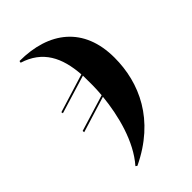

<svg xmlns="http://www.w3.org/2000/svg" viewBox="-234 -629 957 957"><g transform="rotate(-45 244.0 -150.5)"><path d="M136 236 144 242C365 137 445 -43 445 -220C445 -436 305 -543 98 -543L96 -533C215 -496 260 -405 269 -278L65 -215L67 -206L270 -268C271 -217 271 -181 267 -133L74 -74L75 -64L266 -123C254 -3 218 143 136 236Z"/></g></svg>

Font: Noto Serif Display ExtraBold
Style: Italic
Weight: 800
Italic angle: -12°
Designer: Monotype Design Team
Foundry: Monotype Imaging Inc.
Version: Version 2.009